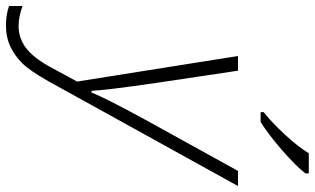

<svg xmlns="http://www.w3.org/2000/svg" viewBox="-330 -582 1046 638"><g transform="rotate(90 193.0 -263.0)"><path d="M60.1 -530.8H108.9L148.9 -263.2Q173.8 -91.8 175.8 -43.9H181.2Q202.1 -95.2 272 -223.1L441.9 -530.8H492.2L144 99.1Q108.9 161.1 84.2 186Q59.6 210.9 28.6 225.6Q-2.4 240.2 -43 240.2Q-76.2 240.2 -106 230V185.1Q-71.3 198.2 -39.1 198.2Q0 198.2 32.7 174.1Q65.4 149.9 96.2 93.8Q127 37.6 145 3.9ZM246.6 -616.2Q278.8 -641.1 320.1 -685.5Q361.3 -730 383.3 -766.1H450.2V-754.9Q425.3 -722.7 373.3 -677.5Q321.3 -632.3 279.3 -606H246.6Z"/></g></svg>

Font: TypoPRO Open Sans
Style: Italic
Weight: 300
Italic angle: -12°
Foundry: Ascender Corporation
Version: Version 1.10